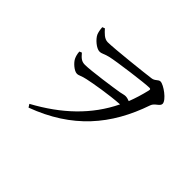

<svg xmlns="http://www.w3.org/2000/svg" viewBox="-149 -980 1298 1298"><g transform="rotate(45 500.0 -331.0)"><path d="M299 -644C266 -644 241 -673 219 -697L201 -690C203 -664 207 -645 213 -631C227 -601 274 -560 304 -560C327 -560 340 -573 376 -581C430 -594 674 -626 714 -626C725 -626 730 -624 726 -609C714 -558 699 -509 681 -463C668 -468 655 -472 642 -472C630 -472 616 -467 595 -463C547 -455 356 -427 298 -427C267 -427 251 -440 225 -471L208 -464C209 -443 214 -425 221 -410C232 -385 275 -346 302 -346C322 -346 334 -358 374 -366C424 -377 556 -400 655 -406C566 -222 419 -84 219 25L233 47C538 -66 708 -265 804 -546C815 -578 856 -587 856 -612C856 -647 770 -709 739 -709C719 -709 710 -684 680 -681C629 -674 359 -644 299 -644Z"/></g></svg>

Font: Noto Serif JP Medium
Style: Regular
Weight: 500
Designer: Ryoko NISHIZUKA 西塚涼子 (kana & ideographs); Frank Grießhammer (Latin, Greek & Cyrillic); Wenlong ZHANG 张文龙 (bopomofo); San
Foundry: Adobe
Version: Version 2.001;hotconv 1.1.0;makeotfexe 2.6.0